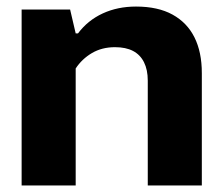

<svg xmlns="http://www.w3.org/2000/svg" viewBox="-20 -566 676 586"><path d="M46 0V-537H194L211 -464H218Q248 -504 293.5 -525Q339 -546 395 -546Q462 -546 506.5 -521.5Q551 -497 573.5 -452Q596 -407 596 -343V0H431V-320Q431 -353 419.5 -376Q408 -399 386 -410.5Q364 -422 331 -422Q291 -422 260.5 -404Q230 -386 211 -357V0Z"/></svg>

Font: Hubot Sans
Style: Bold
Weight: 700
Designer: Deni Anggara
Foundry: GitHub, Inc., Subsidiary of Microsoft Corporation
Version: Version 2.000